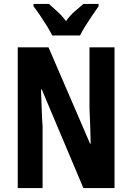

<svg xmlns="http://www.w3.org/2000/svg" viewBox="-20 -954 670 974"><path d="M561 0H403L192 -500H188Q191 -431 192 -391Q193 -351 196 -315V0H70V-714H226L437 -225H440Q439 -271 438 -301.5Q437 -332 436 -355.5Q435 -379 434 -405V-714H561ZM245 -774Q236 -793 219 -820.5Q202 -848 183.5 -875.5Q165 -903 150 -922V-934H228Q244 -920 269 -897.5Q294 -875 315 -847Q336 -877 360 -897Q384 -917 403 -934H480V-922Q466 -902 448 -875.5Q430 -849 413 -822Q396 -795 386 -774Z"/></svg>

Font: Noto Sans Sinhala ExtraCondensed
Style: Bold
Weight: 700
Width: 2
Designer: Jelle Bosma - Monotype Design Team
Foundry: Monotype Imaging Inc.
Version: Version 2.006; ttfautohint (v1.8.4.7-5d5b)